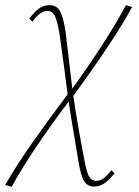

<svg xmlns="http://www.w3.org/2000/svg" viewBox="-61 -432 535 741"><path d="M369 225 381 237Q360 263 342 275.5Q324 288 301 288Q276 288 263 266Q250 244 241 186L232 132Q209 -2 204 -40Q59 152 -16 289L-41 282Q2 207 61.5 122Q121 37 200 -68L186 -176Q177 -245 168 -306Q159 -356 149.5 -373Q140 -390 121 -390Q94 -390 64 -348L52 -360Q72 -387 90 -399.5Q108 -412 131 -412Q157 -412 170 -390Q183 -368 192 -310L218 -90Q353 -277 425 -412L449 -405Q381 -280 222 -62Q236 37 264 182Q273 232 282.5 249Q292 266 311 266Q327 266 341 254.5Q355 243 369 225Z"/></svg>

Font: Ysabeau Infant Extralight
Style: Italic
Weight: 200
Italic angle: -12°
Designer: Christian Thalmann (Catharsis Fonts)
Version: Version 0.003